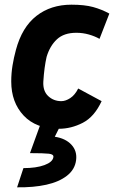

<svg xmlns="http://www.w3.org/2000/svg" viewBox="-20 -540 500 820"><path d="M231 10Q134 10 81 -46.5Q28 -103 28 -192Q28 -227 33.5 -260.5Q39 -294 48 -327Q74 -424 135.5 -472Q197 -520 285 -520Q341 -520 377.5 -510Q414 -500 447 -482L405 -374Q386 -385 360 -392.5Q334 -400 306 -400Q253 -400 223 -372Q193 -344 179 -297Q174 -275 170.5 -249Q167 -223 165 -191Q163 -151 186 -129.5Q209 -108 242 -108Q260 -108 280 -121Q300 -134 314 -162L414 -108Q383 -41 333.5 -15.5Q284 10 231 10ZM53 260 80 178Q135 178 170 165Q205 152 208 131Q210 119 189 116.5Q168 114 108 114L162 -35L239 -6L214 44Q260 51 285 78Q310 105 305 144Q300 184 266 210.5Q232 237 177.5 249Q123 261 53 260Z"/></svg>

Font: Finlandica
Style: Bold Italic
Weight: 700
Italic angle: -8°
Designer: Niklas Ekholm, Juho Hiilivirta, Jaakko Suomalainen
Foundry: Helsinki Type Studio
Version: Version 1.064; ttfautohint (v1.8.4.7-5d5b)